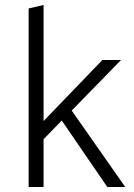

<svg xmlns="http://www.w3.org/2000/svg" viewBox="-20 -751 538 771"><path d="M95 0V-717L155 -731V-265L391 -510H466L268 -307L483 0H411L228 -267L155 -192V0Z"/></svg>

Font: Radio Canada Light
Style: Regular
Weight: 300
Designer: Charles Daoud, Etienne Aubert Bonn, Alexandre Saumier Demers, Jacques Le Bailly
Foundry: Radio-Canada
Version: Version 2.104;gftools[0.9.28.dev5+ged2979d]